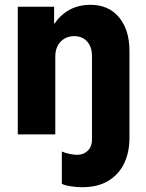

<svg xmlns="http://www.w3.org/2000/svg" viewBox="-20 -553 602 790"><path d="M53.2 0V-525.4H202.6V-456.5H224.6L183.6 -401.9Q194.3 -458 240.5 -495.6Q286.6 -533.2 352.1 -533.2Q427.2 -533.2 470 -481.4Q512.7 -429.7 512.7 -343.3V0H358.4V-322.3Q358.4 -359.9 338.6 -382.1Q318.8 -404.3 285.2 -404.3Q262.7 -404.3 245.1 -394Q227.5 -383.8 217.5 -365Q207.5 -346.2 207.5 -320.8V0ZM318.4 217.3Q293.5 217.3 268.6 213.1Q243.7 209 234.4 203.1V70.3Q248.5 76.7 266.6 80.3Q284.7 84 295.4 84Q314 84.5 328.4 76.4Q342.8 68.4 350.6 54.7Q358.4 41 358.4 23.4V-54.7L512.7 -73.7V14.6Q512.7 73.2 491 118.9Q469.2 164.6 426 190.9Q382.8 217.3 318.4 217.3Z"/></svg>

Font: Reddit Mono ExtraBold
Style: Regular
Weight: 800
Monospace: yes
Designer: Stephen Hutchings
Foundry: Reddit
Version: Version 1.014